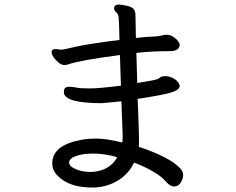

<svg xmlns="http://www.w3.org/2000/svg" viewBox="-20 -792 1040 845"><path d="M380.9 -35.2 394 -36.1Q464.8 -43.9 496.1 -100.1Q441.9 -116.2 390.1 -116.2Q332 -116.2 298.8 -98.1Q284.2 -88.9 284.2 -77.1Q284.2 -64 298.8 -55.2Q332 -35.2 380.9 -35.2ZM397.9 33.2H382.8Q286.1 33.2 234.9 -17.1Q210 -41 210 -73.2Q210 -151.9 334 -175.8Q361.8 -182.1 404.8 -182.1Q446.8 -182.1 518.1 -165Q520 -175.8 520 -193.8L514.2 -346.2Q445.8 -338.9 429.2 -337.9Q261.2 -337.9 261.2 -386.2Q261.2 -400.9 267.1 -405.5Q272.9 -410.2 287.1 -410.2Q298.8 -410.2 316.4 -406.5Q334 -402.8 375 -402.8Q416 -402.8 512.2 -415L507.8 -549.8Q332 -526.9 280.8 -508.8Q272.9 -505.9 263.2 -505.9Q251 -505.9 238 -516.4Q225.1 -526.9 216.1 -540Q207 -553.2 207 -563Q207 -576.2 224.1 -576.2L251 -573.2Q257.8 -573.2 310.3 -585.7Q362.8 -598.1 505.9 -616.2Q503.9 -703.1 502 -716.1Q500 -729 496.6 -732.4Q493.2 -735.8 487.5 -741.9Q481.9 -748 481.9 -756.8Q483.9 -772 502 -772Q516.1 -772 538.6 -766.6Q561 -761.2 568.6 -751.7Q576.2 -742.2 576.2 -724.1L578.1 -625Q617.2 -629.9 666 -631.8Q687 -633.8 695.1 -636.5Q703.1 -639.2 713.9 -639.2Q731.9 -639.2 749.5 -625Q767.1 -610.8 771 -597.2Q771 -566.9 727.1 -566.9Q647.9 -566.9 580.1 -559.1L584 -426.8Q613.8 -432.1 638.4 -436Q663.1 -439.9 671.6 -443.4Q680.2 -446.8 685.1 -451.4Q689.9 -456.1 704.1 -457Q729 -457 748 -444.6Q767.1 -432.1 771 -414.1Q771 -397.9 738.5 -386.5Q706.1 -375 585.9 -356.9Q591.8 -211.9 591.8 -180.2Q591.8 -149.9 590.8 -146Q721.2 -102.1 768.1 -56.2Q786.1 -40 786.1 -22Q786.1 -4.9 775.1 12Q764.2 28.8 746.1 28.8Q728 28.8 709.5 6.3Q690.9 -16.1 649.4 -39.6Q607.9 -63 569.8 -76.2Q547.9 -28.8 502 0.5Q456.1 29.8 397.9 33.2Z"/></svg>

Font: LXGW WenKai Screen
Style: Regular
Weight: 400
Designer: LXGW / Fontworks Inc.
Foundry: LXGW / Fontworks Inc.
Version: Version 1.510;January 18,2025